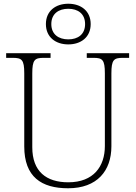

<svg xmlns="http://www.w3.org/2000/svg" viewBox="-20 -999 727 1029"><path d="M346 -761C413 -761 466 -799 466 -870C466 -941 413 -979 346 -979C279 -979 226 -941 226 -870C226 -799 279 -761 346 -761ZM346 -788C294 -788 255 -815 255 -870C255 -925 294 -952 346 -952C398 -952 436 -925 436 -870C436 -815 398 -788 346 -788ZM345 10C501 10 577 -84 577 -215V-605C577 -679 590 -689 639 -689H672V-714H445V-689H481C529 -689 542 -679 542 -606V-216C542 -108 482 -22 346 -22C228 -22 153 -80 153 -210V-605C153 -679 166 -689 215 -689H251V-714H13V-689H48C97 -689 110 -679 110 -606V-214C110 -51 202 10 345 10Z"/></svg>

Font: Noto Serif Ethiopic ExtraLight
Style: Regular
Weight: 200
Designer: Monotype Design Team
Foundry: Monotype Imaging Inc.
Version: Version 2.102